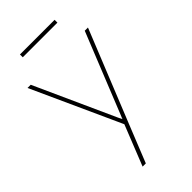

<svg xmlns="http://www.w3.org/2000/svg" viewBox="-278 -756 1058 1058"><g transform="rotate(-45 250.5 -227.5)"><path d="M157 230 252 -9 257 7 15 -525H40L252 -57Q260 -41 262.5 -35.5Q265 -30 267 -25L258 -20Q262 -31 266.5 -41.5Q271 -52 275 -62L461 -525H486L269 13L182 230ZM116 -663V-685H386V-663Z"/></g></svg>

Font: Mach Thin
Style: Regular
Weight: 250
Version: Version 1.002